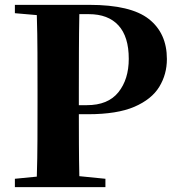

<svg xmlns="http://www.w3.org/2000/svg" viewBox="-20 -767 730 787"><path d="M344.2 -709H305.2Q303.7 -631.8 303.5 -553.2Q303.2 -474.6 303.2 -395V-335.9H335.9Q422.9 -335.9 465.3 -388.9Q507.8 -441.9 507.8 -525.9Q507.8 -616.7 465.6 -662.8Q423.3 -709 344.2 -709ZM340.8 -298.8H303.2Q303.2 -242.7 303.5 -177.5Q303.7 -112.3 305.2 -44.9L412.1 -34.2V0H41V-34.2L130.9 -43Q133.3 -118.7 133.5 -195.8Q133.8 -272.9 133.8 -351.1V-395Q133.8 -473.1 133.5 -550.5Q133.3 -627.9 130.9 -705.1L41 -712.9V-747.1H346.2Q516.1 -747.1 590.1 -689Q664.1 -630.9 664.1 -524.9Q664.1 -462.4 632.8 -411.1Q601.6 -359.9 530.8 -329.3Q460 -298.8 340.8 -298.8Z"/></svg>

Font: Source Han Serif JP Heavy
Style: Regular
Weight: 900
Designer: Ryoko NISHIZUKA  (kana & ideographs); Frank Grießhammer (Latin, Greek & Cyrillic); Wenlong ZHANG  (bopomofo); Sandoll Co
Foundry: Adobe Systems Incorporated
Version: Version 1.001;PS 1.001;hotconv 16.6.54;makeotf.lib2.5.65590